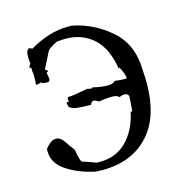

<svg xmlns="http://www.w3.org/2000/svg" viewBox="-86 -619 695 712"><g transform="rotate(-15 261.0 -262.5)"><path d="M221 11Q339 11 404 -64Q464 -132 464 -259Q464 -282 462 -307Q461 -400 406 -455Q338 -519 250 -536H236Q163 -536 87 -491Q79 -496 75 -496Q72 -496 72 -492Q64 -490 64 -467Q64 -456 66 -440Q59 -431 59 -427Q59 -424 63 -424H65Q65 -405 67 -403V-386Q67 -370 66 -363V-361Q66 -358 70 -358Q76 -358 89 -364Q87 -363 87 -358L88 -349Q88 -361 85 -361L83 -360Q100 -356 108 -356Q119 -356 119 -366Q119 -374 115 -391Q121 -393 121 -396Q121 -400 112 -404Q138 -456 143.5 -466.5Q149 -477 182 -493Q200 -495 216 -495Q278 -495 321.5 -456.5Q365 -418 378 -335Q380 -340 380 -343Q380 -348 376 -349Q397 -313 397 -296V-295Q393 -294 385 -294Q372 -294 351 -297Q345 -287 321 -287Q300 -287 264 -295L263 -289Q263 -287 264 -287Q265 -287 270 -296Q267 -292 260 -292Q254 -292 245 -295Q190 -284 175 -284H171Q166 -284 166 -276Q166 -271 168 -263Q166 -267 163 -267Q158 -267 158 -261Q158 -257 161 -253L160 -251Q160 -247 173.5 -240.5Q187 -234 244 -234Q248 -246 257 -246Q263 -246 271 -241L276 -238Q305 -243 323 -243Q348 -243 352 -234Q364 -239 373 -239Q385 -239 389 -229Q389 -215 385 -171H379Q364 -102 323.5 -61.5Q283 -21 221 -21H209Q166 -37 158 -38.5Q150 -40 142 -89Q128 -106 116.5 -124.5Q105 -143 89 -146H84Q71 -146 59 -135Q47 -124 43 -117V-109Q43 -62 90 -32Q137 -2 197 10Z"/></g></svg>

Font: Xiaobo Songti 小帛宋体
Style: Regular
Weight: 400
Version: Version 1.501;March 17, 2024;FontCreator 14.0.0.2814 64-bit